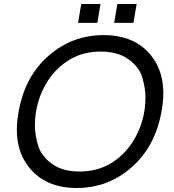

<svg xmlns="http://www.w3.org/2000/svg" viewBox="-20 -923 868 957"><path d="M376 -68Q462 -68 529 -107Q596 -146 640 -214Q705 -314 705 -438Q705 -483 689.5 -536Q674 -589 620.5 -627.5Q567 -666 481 -666Q396 -666 329.5 -627Q263 -588 219 -521Q154 -420 154 -297Q154 -252 169.5 -199Q185 -146 238 -107Q291 -68 376 -68ZM362 14Q206 14 124 -90Q64 -165 64 -277Q64 -319 73 -367Q104 -542 222 -645Q340 -748 496 -748Q653 -748 734 -645Q794 -570 794 -458Q794 -415 785 -367Q754 -193 636.5 -89.5Q519 14 362 14ZM645 -809H549L565 -903H661ZM465 -809H369L385 -903H481Z"/></svg>

Font: YamahaIndonesia935. App
Style: Italic
Weight: 400
Italic angle: -10°
Designer: Dalton Maag Ltd
Foundry: Dalton Maag Ltd
Version: Version 1.002; January 01, 2024; Regular/Italic